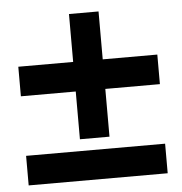

<svg xmlns="http://www.w3.org/2000/svg" viewBox="-47 -595 661 698"><g transform="rotate(-5 283.5 -246.0)"><path d="M337.9 -375H537.1V-267.1H337.9V-92.8H230V-267.1H29.8V-375H230V-549.8H337.9ZM537.1 -49.8V58.1H29.8V-49.8Z"/></g></svg>

Font: Overused Grotesk SemiBold
Style: Regular
Weight: 600
Version: Version 0.002